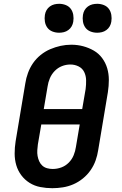

<svg xmlns="http://www.w3.org/2000/svg" viewBox="-20 -981 640 1009"><path d="M255 8Q223 8 192 2Q161 -4 135.5 -20Q110 -36 92 -60Q74 -84 65.5 -113Q57 -142 57 -174Q57 -206 62 -238L113 -543Q117 -570 127 -597.5Q137 -625 153.5 -649Q170 -673 193.5 -692Q217 -711 244 -722.5Q271 -734 298.5 -740Q326 -746 355 -746Q387 -746 417 -738Q447 -730 473 -715Q499 -700 517 -675.5Q535 -651 543.5 -622Q552 -593 552 -561Q552 -529 547 -497L496 -192Q492 -165 482.5 -138Q473 -111 456 -86.5Q439 -62 415.5 -43Q392 -24 365.5 -12.5Q339 -1 310.5 3.5Q282 8 255 8ZM210 -408H412L430 -513Q433 -536 432.5 -559.5Q432 -583 422.5 -602.5Q413 -622 393 -632Q373 -642 350 -642Q327 -642 305.5 -633.5Q284 -625 267.5 -608Q251 -591 242 -569.5Q233 -548 230 -526ZM257 -93Q280 -93 302 -101Q324 -109 341 -126Q358 -143 367 -165Q376 -187 379 -209L399 -327H197L179 -222Q177 -207 176 -191.5Q175 -176 177.5 -161.5Q180 -147 186 -133.5Q192 -120 202.5 -110.5Q213 -101 227.5 -97Q242 -93 257 -93ZM491 -809Q472 -809 455.5 -815.5Q439 -822 429 -835.5Q419 -849 416 -867Q413 -885 416 -903Q418 -916 424.5 -927.5Q431 -939 442 -947Q453 -955 465.5 -958Q478 -961 491 -961Q509 -961 525.5 -954.5Q542 -948 552 -934.5Q562 -921 565 -903Q568 -885 565 -867Q563 -854 556.5 -842.5Q550 -831 539 -823Q528 -815 515.5 -812Q503 -809 491 -809ZM291 -809Q272 -809 255.5 -815.5Q239 -822 229 -835.5Q219 -849 216 -867Q213 -885 216 -903Q218 -916 224.5 -927.5Q231 -939 242 -947Q253 -955 265.5 -958Q278 -961 291 -961Q309 -961 325.5 -954.5Q342 -948 352 -934.5Q362 -921 365 -903Q368 -885 365 -867Q363 -854 356.5 -842.5Q350 -831 339 -823Q328 -815 315.5 -812Q303 -809 291 -809Z"/></svg>

Font: Iosevka Etoile Oblique
Style: Bold
Weight: 700
Italic angle: -9°
Designer: Belleve Invis
Foundry: Belleve Invis
Version: Version 15.5.2; ttfautohint (v1.8.4)